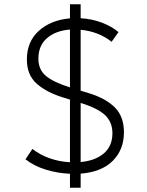

<svg xmlns="http://www.w3.org/2000/svg" viewBox="-20 -800 688 900"><path d="M308 80V14.5Q249 12 193.5 -5.2Q138 -22.5 99.5 -53.5L132 -102Q167.5 -74 213 -58Q258.5 -42 308 -39.5V-333L276 -343Q198 -367 152 -407.8Q106 -448.5 106 -521Q106 -605 162 -655.5Q218 -706 308 -714V-780H358V-714.5Q411 -711.5 457.2 -694Q503.5 -676.5 535.5 -649.5L503 -604Q443 -652 358 -660.5V-375L397 -363Q476 -339 518.5 -296.2Q561 -253.5 561 -180Q561 -99 509 -46.5Q457 6 358 14V80ZM160 -525Q160 -474 194.8 -444.5Q229.5 -415 308 -390.5V-661.5Q242 -656.5 201 -621.8Q160 -587 160 -525ZM507 -176Q507 -227 473 -259.8Q439 -292.5 358 -317.5V-40.5Q426 -46.5 466.5 -80.8Q507 -115 507 -176Z"/></svg>

Font: Geologica Thin
Style: Regular
Weight: 100
Designer: Sindre Bremnes, Frode Helland
Foundry: Monokrom Skriftforlag AS
Version: Version 1.010; ttfautohint (v1.8.4.7-5d5b);gftools[0.9.28]